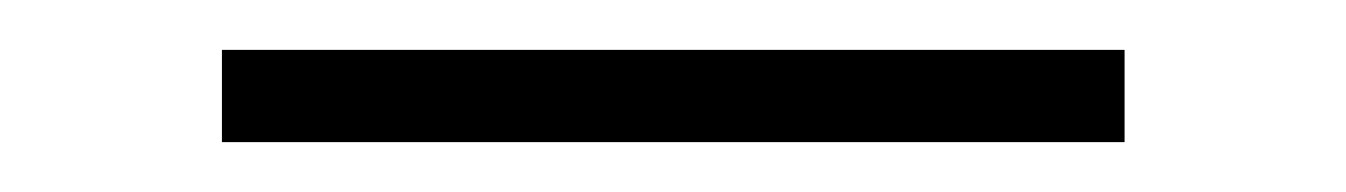

<svg xmlns="http://www.w3.org/2000/svg" viewBox="-20 -20 540 77"><path d="M431 37H69V0H431Z"/></svg>

Font: Iosevka Extralight
Style: Regular
Weight: 200
Monospace: yes
Designer: Belleve Invis
Foundry: Belleve Invis
Version: Version 32.0.1; ttfautohint (v1.8.4)